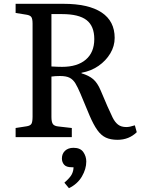

<svg xmlns="http://www.w3.org/2000/svg" viewBox="-20 -720 765 1008"><path d="M597 14Q561 14 536 2.5Q511 -9 491 -37Q471 -65 450 -114L402 -229Q388 -262 376 -282Q364 -302 346 -311.5Q328 -321 295 -321Q270 -321 250 -318V-106Q250 -80 257.5 -69Q265 -58 287 -56L357 -48V0H62V-48L120 -57Q139 -60 145 -70Q151 -80 151 -108V-596Q151 -621 144.5 -630.5Q138 -640 118 -643L62 -652V-700H313Q445 -700 513.5 -654.5Q582 -609 582 -521Q582 -478 559 -439.5Q536 -401 497 -374Q458 -347 408 -338V-335Q446 -324 469 -304.5Q492 -285 509 -244L544 -162Q559 -128 571 -103.5Q583 -79 599.5 -66Q616 -53 643 -53Q652 -53 662 -55Q672 -57 688 -62L698 -26Q657 14 597 14ZM306 -369Q386 -369 430.5 -407Q475 -445 475 -515Q475 -583 434.5 -614.5Q394 -646 306 -646H250V-371Q269 -370 282.5 -369.5Q296 -369 306 -369ZM342 268 318 239Q348 213 357 195Q366 177 366 158H356Q328 158 316.5 144.5Q305 131 305 112Q305 87 321.5 71.5Q338 56 366 56Q402 56 417.5 78.5Q433 101 433 128Q433 167 410 206.5Q387 246 342 268Z"/></svg>

Font: Text Regular
Style: Regular
Weight: 400
Designer: Latin by Veronika Burian and Jose Scaglione. Greek by Irene Vlachou. Cyrillic by Vera Evstafieva.
Foundry: TypeTogether
Version: Version 3.002